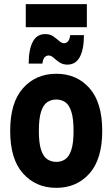

<svg xmlns="http://www.w3.org/2000/svg" viewBox="-20 -892 541 924"><path d="M29 -262Q29 -399 91 -468Q153 -537 251 -537Q349 -537 410.5 -468Q472 -399 472 -262Q472 -126 410.5 -57Q349 12 251 12Q153 12 91 -57Q29 -126 29 -262ZM167 -262Q167 -204 177.5 -171.5Q188 -139 207 -126Q226 -113 251 -113Q276 -113 294.5 -126Q313 -139 323.5 -171.5Q334 -204 334 -262Q334 -321 323.5 -354Q313 -387 294.5 -400Q276 -413 251 -413Q226 -413 207 -400Q188 -387 177.5 -354Q167 -321 167 -262ZM118 -586Q118 -653 137.5 -690.5Q157 -728 198 -728Q221 -728 236.5 -717Q252 -706 264.5 -695Q277 -684 288 -684Q299 -684 307 -692.5Q315 -701 318 -723H384Q384 -656 364.5 -618.5Q345 -581 304 -581Q282 -581 266 -592Q250 -603 238 -614Q226 -625 214 -625Q204 -625 195.5 -617Q187 -609 184 -586ZM104 -761V-872H398V-761Z"/></svg>

Font: Radio Canada Condensed
Style: Bold
Weight: 700
Width: 3
Designer: Charles Daoud, Etienne Aubert Bonn, Alexandre Saumier Demers, Jacques Le Bailly
Foundry: Radio-Canada
Version: Version 2.104; ttfautohint (v1.8.4.7-5d5b);gftools[0.9.28.de